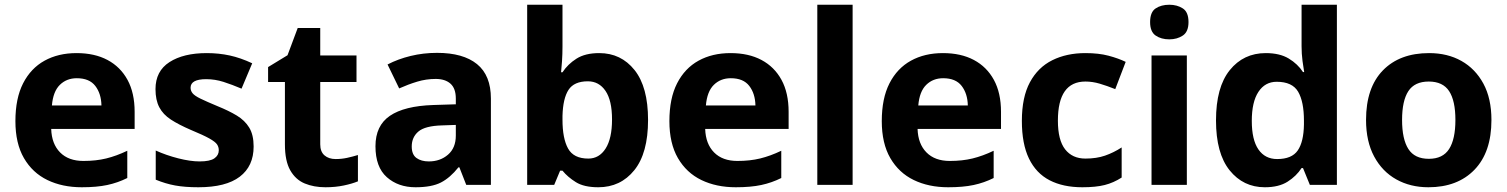

<svg xmlns="http://www.w3.org/2000/svg" viewBox="-20 -780 6357 810"><path d="M303 -556Q379 -556 433.5 -527Q488 -498 518 -443Q548 -388 548 -308V-236H196Q198 -173 233.5 -137Q269 -101 332 -101Q385 -101 428 -111.5Q471 -122 517 -144V-29Q477 -9 432.5 0.5Q388 10 325 10Q243 10 180 -20.5Q117 -51 81 -113Q45 -175 45 -269Q45 -365 77.5 -428.5Q110 -492 168 -524Q226 -556 303 -556ZM304 -450Q261 -450 232.5 -422Q204 -394 199 -335H408Q407 -385 382 -417.5Q357 -450 304 -450Z M1050 -162Q1050 -79 991.5 -34.5Q933 10 817 10Q760 10 719 2.5Q678 -5 637 -22V-145Q681 -125 732 -112Q783 -99 822 -99Q866 -99 884.5 -112Q903 -125 903 -146Q903 -160 895.5 -171Q888 -182 863 -196Q838 -210 785 -232Q734 -254 701 -275.5Q668 -297 652 -327.5Q636 -358 636 -404Q636 -480 695 -518Q754 -556 852 -556Q903 -556 949 -546Q995 -536 1044 -513L999 -406Q959 -423 923 -434.5Q887 -446 850 -446Q817 -446 800.5 -437Q784 -428 784 -410Q784 -397 792.5 -386.5Q801 -376 825.5 -364Q850 -352 898 -332Q945 -313 979 -292.5Q1013 -272 1031.5 -241.5Q1050 -211 1050 -162Z M1396 -109Q1421 -109 1444 -114Q1467 -119 1490 -126V-15Q1466 -5 1430.5 2.5Q1395 10 1353 10Q1304 10 1265.5 -6Q1227 -22 1204.5 -61.5Q1182 -101 1182 -171V-434H1111V-497L1193 -547L1236 -662H1331V-546H1484V-434H1331V-171Q1331 -140 1349 -124.5Q1367 -109 1396 -109Z M1824 -557Q1934 -557 1992.5 -509.5Q2051 -462 2051 -364V0H1947L1918 -74H1914Q1879 -30 1840 -10Q1801 10 1733 10Q1660 10 1612 -32.5Q1564 -75 1564 -163Q1564 -250 1625 -291.5Q1686 -333 1808 -337L1903 -340V-364Q1903 -407 1880.5 -427Q1858 -447 1818 -447Q1778 -447 1740 -435.5Q1702 -424 1664 -407L1615 -508Q1659 -531 1712.5 -544Q1766 -557 1824 -557ZM1845 -251Q1773 -249 1745 -225Q1717 -201 1717 -162Q1717 -128 1737 -113.5Q1757 -99 1789 -99Q1837 -99 1870 -127.5Q1903 -156 1903 -208V-253Z M2353 -583Q2353 -552 2351 -522Q2349 -492 2347 -475H2353Q2375 -509 2412 -532.5Q2449 -556 2508 -556Q2600 -556 2657 -484.5Q2714 -413 2714 -274Q2714 -134 2656 -62Q2598 10 2504 10Q2444 10 2409.5 -11.5Q2375 -33 2353 -60H2343L2318 0H2204V-760H2353ZM2460 -437Q2402 -437 2378.5 -401Q2355 -365 2353 -291V-275Q2353 -196 2376.5 -153.5Q2400 -111 2462 -111Q2508 -111 2535 -153.5Q2562 -196 2562 -276Q2562 -356 2534.5 -396.5Q2507 -437 2460 -437Z M3062 -556Q3138 -556 3192.5 -527Q3247 -498 3277 -443Q3307 -388 3307 -308V-236H2955Q2957 -173 2992.5 -137Q3028 -101 3091 -101Q3144 -101 3187 -111.5Q3230 -122 3276 -144V-29Q3236 -9 3191.5 0.5Q3147 10 3084 10Q3002 10 2939 -20.5Q2876 -51 2840 -113Q2804 -175 2804 -269Q2804 -365 2836.5 -428.5Q2869 -492 2927 -524Q2985 -556 3062 -556ZM3063 -450Q3020 -450 2991.5 -422Q2963 -394 2958 -335H3167Q3166 -385 3141 -417.5Q3116 -450 3063 -450Z M3577 0H3428V-760H3577Z M3958 -556Q4034 -556 4088.5 -527Q4143 -498 4173 -443Q4203 -388 4203 -308V-236H3851Q3853 -173 3888.5 -137Q3924 -101 3987 -101Q4040 -101 4083 -111.5Q4126 -122 4172 -144V-29Q4132 -9 4087.5 0.5Q4043 10 3980 10Q3898 10 3835 -20.5Q3772 -51 3736 -113Q3700 -175 3700 -269Q3700 -365 3732.5 -428.5Q3765 -492 3823 -524Q3881 -556 3958 -556ZM3959 -450Q3916 -450 3887.5 -422Q3859 -394 3854 -335H4063Q4062 -385 4037 -417.5Q4012 -450 3959 -450Z M4546 10Q4465 10 4408 -19.5Q4351 -49 4321 -111Q4291 -173 4291 -270Q4291 -370 4325 -433Q4359 -496 4419.5 -526Q4480 -556 4559 -556Q4615 -556 4656.5 -545Q4698 -534 4729 -519L4685 -404Q4650 -418 4619.5 -427Q4589 -436 4559 -436Q4443 -436 4443 -271Q4443 -189 4473.5 -150Q4504 -111 4559 -111Q4606 -111 4642 -123.5Q4678 -136 4712 -158V-31Q4678 -9 4640.5 0.5Q4603 10 4546 10Z M4987 -546V0H4838V-546ZM4913 -760Q4946 -760 4970 -744.5Q4994 -729 4994 -686.8Q4994 -646 4970 -630Q4946 -614 4913 -614Q4878.7 -614 4855.4 -630Q4832 -646 4832 -686.8Q4832 -729 4855.4 -744.5Q4878.7 -760 4913 -760Z M5316 10Q5225 10 5167.5 -61.5Q5110 -133 5110 -272Q5110 -412 5168 -484Q5226 -556 5320 -556Q5379 -556 5417 -533Q5455 -510 5477 -476H5482Q5479 -492 5475 -522.5Q5471 -553 5471 -585V-760H5620V0H5506L5477 -71H5471Q5449 -37 5412 -13.5Q5375 10 5316 10ZM5368 -109Q5430 -109 5455 -145.5Q5480 -182 5481 -255V-271Q5481 -351 5456.5 -393Q5432 -435 5366 -435Q5317 -435 5289 -392.5Q5261 -350 5261 -270Q5261 -190 5289 -149.5Q5317 -109 5368 -109Z M6272 -273.7Q6272 -138 6200.5 -64Q6129 10 6006 10Q5930.1 10 5870.8 -23.1Q5811.4 -56.2 5777.2 -119.8Q5743 -183.4 5743 -274Q5743 -410 5814 -483Q5885 -556 6009 -556Q6086.4 -556 6145.2 -523Q6204 -490 6238 -427.3Q6272 -364.5 6272 -273.7ZM5895 -274Q5895 -193 5921.5 -151.5Q5948 -110 6007.9 -110Q6067 -110 6093.5 -151.5Q6120 -193 6120 -274Q6120 -355 6093.5 -395.5Q6067 -436 6007.5 -436Q5948 -436 5921.5 -395.5Q5895 -355 5895 -274Z"/></svg>

Font: Noto Sans Sundanese
Style: Regular
Weight: 400
Designer: Monotype Design Team (Regular), Sérgio L. Martins (other weights)
Foundry: Monotype Imaging Inc.
Version: Version 2.003